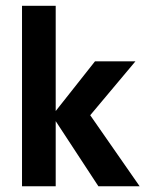

<svg xmlns="http://www.w3.org/2000/svg" viewBox="-20 -648 519 668"><path d="M465.8 0 293.9 -247.1 451.2 -434.6H310.5L173.8 -261.7V-627.9H56.6V0H173.8V-226.6L322.3 0Z"/></svg>

Font: Namkio Khamti Book
Style: Bold
Weight: 800
Designer: Debbi Hosken
Foundry: SIL International
Version: Version 3.917